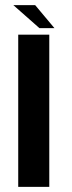

<svg xmlns="http://www.w3.org/2000/svg" viewBox="-20 -728 282 748"><path d="M51 0H172V-593H51ZM133.5 -618.5H192L117 -708H32Z"/></svg>

Font: Anybody Thin Medium
Style: Regular
Weight: 500
Version: Version 1.113;gftools[0.9.25]